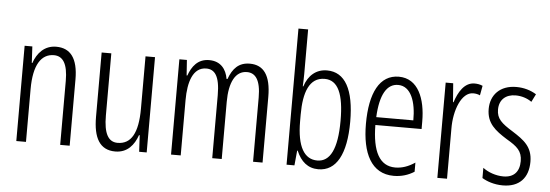

<svg xmlns="http://www.w3.org/2000/svg" viewBox="-50 -909 3059 1068"><g transform="rotate(5 1480.0 -375.0)"><path d="M244 -542C178 -542 138 -496 119 -440H116L111 -532H68V0H122V-295C122 -431 165 -494 235 -494C286 -494 313 -452 313 -357V0H366V-370C366 -488 323 -542 244 -542Z M796 -532H743V-240C743 -103 705 -39 630 -39C578 -39 552 -84 552 -185V-532H498V-173C498 -56 534 10 621 10C689 10 726 -37 745 -92H749L754 0H796Z M1325 -542C1263 -542 1230 -506 1208 -446H1203C1194 -499 1163 -542 1098 -542C1034 -542 1002 -497 984 -446H980L974 -532H932V0H986V-309C986 -409 1011 -494 1086 -494C1132 -494 1162 -460 1162 -352V0H1215V-319C1215 -429 1249 -494 1313 -494C1360 -494 1390 -457 1390 -359V0H1443V-367C1443 -487 1402 -542 1325 -542Z M1631 -512V-760H1577V0H1621L1629 -83H1632C1657 -24 1696 10 1755 10C1855 10 1909 -87 1909 -269C1909 -448 1857 -542 1756 -542C1696 -542 1652 -505 1632 -442H1629C1630 -466 1631 -491 1631 -512ZM1747 -494C1822 -494 1855 -418 1855 -270C1855 -111 1816 -38 1745 -38C1673 -38 1631 -104 1631 -248V-285C1631 -408 1661 -494 1747 -494Z M2157 -542C2050 -542 1997 -438 1997 -265C1997 -102 2050 10 2176 10C2219 10 2257 -2 2290 -23V-74C2253 -49 2217 -37 2180 -37C2093 -37 2051 -115 2050 -263H2308V-305C2308 -432 2265 -542 2157 -542ZM2157 -496C2229 -496 2259 -410 2258 -307H2051C2057 -435 2095 -496 2157 -496Z M2580 -541C2523 -541 2491 -485 2472 -427H2469L2461 -532H2419V0H2473V-279C2472 -383 2512 -486 2577 -486C2591 -486 2605 -483 2615 -478L2625 -532C2610 -539 2594 -541 2580 -541Z M2927 -134C2927 -218 2879 -252 2813 -294C2750 -333 2722 -357 2722 -408C2722 -463 2758 -495 2813 -495C2846 -495 2878 -485 2903 -467L2925 -511C2893 -531 2855 -542 2813 -542C2722 -542 2670 -485 2670 -407C2670 -327 2718 -290 2785 -248C2845 -213 2873 -189 2873 -133C2873 -74 2842 -40 2784 -40C2741 -40 2698 -56 2669 -78V-21C2695 -5 2736 10 2785 10C2877 10 2927 -44 2927 -134Z"/></g></svg>

Font: Noto Sans Arabic ExtCond Light
Style: Regular
Weight: 300
Width: 2
Designer: Monotype Design Team, Nadine Chahine, Nizar Qandah and Khaled Hosny
Foundry: Monotype Imaging Inc.
Version: Version 2.012